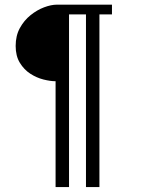

<svg xmlns="http://www.w3.org/2000/svg" viewBox="-20 -627 600 808"><path d="M398.4 -566.4V160.2H341.8V-566.4H270.5V160.2H213.9V-285.2Q191.4 -285.2 162.6 -292.5Q133.8 -299.8 107.4 -316.9Q81.1 -334 63.5 -362.8Q45.9 -391.6 45.9 -433.6Q45.9 -476.6 63.5 -508.8Q81.1 -541 108.4 -563Q135.7 -585 165.5 -596.2Q195.3 -607.4 219.7 -607.4H451.2V-566.4Z"/></svg>

Font: Namkio Khamti
Style: Bold
Weight: 700
Designer: Debbi Hosken
Foundry: SIL International
Version: Version 3.917